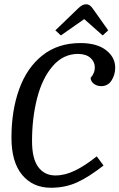

<svg xmlns="http://www.w3.org/2000/svg" viewBox="-20 -878 563 905"><path d="M34 -229Q34 -357 70.5 -458Q107 -559 180 -617Q253 -675 359 -675Q437 -675 480 -641.5Q523 -608 523 -559Q523 -526 506 -499Q489 -472 457 -472Q437 -472 422.5 -483Q408 -494 407 -511Q427 -533 427 -560Q427 -586 407 -604.5Q387 -623 349 -624Q278 -624 228.5 -566.5Q179 -509 155 -415.5Q131 -322 131 -213Q131 -130 160.5 -90.5Q190 -51 241 -51Q286 -51 333.5 -74Q381 -97 436 -141L468 -98Q398 -43 342.5 -18Q287 7 220 7Q135 7 84.5 -53.5Q34 -114 34 -229ZM348 -838Q368 -858 386 -858Q403 -858 417 -838L490 -735L464 -711L377 -788L267 -711L241 -735Z"/></svg>

Font: Caladea
Style: Italic
Weight: 400
Italic angle: -9°
Designer: Carolina Giovagnoli and Andres Torresi
Foundry: Carolina Giovagnoli & Andres Torresi
Version: Version 1.001